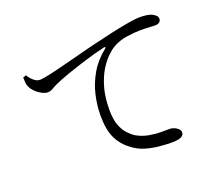

<svg xmlns="http://www.w3.org/2000/svg" viewBox="-117 -886 1235 1063"><g transform="rotate(-20 500.0 -354.5)"><path d="M727 2Q698 2 658 -1.5Q618 -5 577 -16.5Q536 -28 502 -54Q455 -88 430.5 -138Q406 -188 406 -273Q406 -332 420 -393Q434 -454 467 -511Q500 -568 556 -612Q562 -617 560.5 -620Q559 -623 551 -621Q495 -608 433.5 -589Q372 -570 319.5 -551.5Q267 -533 237 -519Q222 -512 207 -503Q192 -494 176 -494Q162 -494 147 -501.5Q132 -509 117.5 -520.5Q103 -532 93.5 -545.5Q84 -559 80 -572Q77 -584 77 -595.5Q77 -607 76 -618L95 -624Q105 -605 123 -589.5Q141 -574 158 -574Q177 -574 220 -583.5Q263 -593 320.5 -608Q378 -623 442 -639.5Q506 -656 568 -670Q626 -684 671 -693Q716 -702 747 -706.5Q778 -711 795 -711Q815 -711 834.5 -708.5Q854 -706 866 -700Q882 -692 889 -684Q896 -676 896 -665Q896 -655 887.5 -647Q879 -639 862 -639Q847 -639 825.5 -640.5Q804 -642 776 -642Q740 -642 693 -635Q646 -628 608 -605Q591 -595 566.5 -571.5Q542 -548 518.5 -509.5Q495 -471 479 -415.5Q463 -360 463 -285Q463 -230 476 -195.5Q489 -161 508.5 -140Q528 -119 548 -106Q581 -87 618 -80Q655 -73 688.5 -73Q722 -73 742 -73Q754 -73 767 -67.5Q780 -62 789.5 -53Q799 -44 799 -31Q799 -20 790.5 -12.5Q782 -5 766 -1.5Q750 2 727 2Z"/></g></svg>

Font: Noto Serif KR
Style: Regular
Weight: 400
Designer: Ryoko NISHIZUKA  (kana & ideographs); Frank Grießhammer (Latin, Greek & Cyrillic); Wenlong ZHANG  (bopomofo); Sandoll Co
Foundry: Adobe
Version: Version 2.003-H1;hotconv 1.1.1;makeotfexe 2.6.0